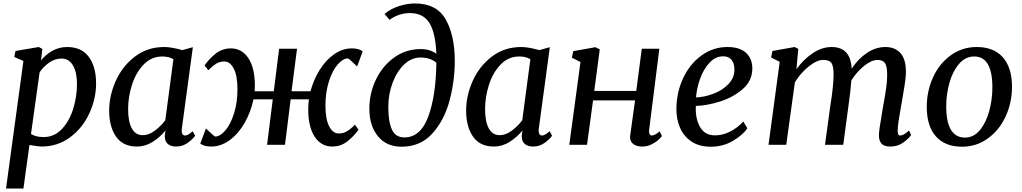

<svg xmlns="http://www.w3.org/2000/svg" viewBox="-20 -841 5936 1115"><path d="M370 -568Q453 -568 495.5 -511Q538 -454 538 -356Q538 -268 499 -183Q460 -98 387.5 -44Q315 10 221 10Q203 10 151 1L116 254H15L116 -487L63 -510L70 -545L205 -568L226 -557L218 -490Q244 -523 283.5 -545.5Q323 -568 370 -568ZM233 -45Q295 -45 339 -91.5Q383 -138 405 -209Q427 -280 427 -353Q427 -422 403.5 -461.5Q380 -501 338 -501Q299 -501 265 -477Q231 -453 210 -421L160 -63Q188 -45 233 -45Z M1035 -83Q1035 -68 1040.5 -61Q1046 -54 1055 -54Q1071 -54 1099 -79L1113 -53Q1102 -35 1071.5 -12.5Q1041 10 1003 10Q972 10 954 -5.5Q936 -21 937 -54L941 -83Q909 -44 866.5 -17Q824 10 775 10Q694 10 654 -47.5Q614 -105 614 -199Q614 -285 652 -370.5Q690 -456 763 -512Q836 -568 934 -568Q957 -568 986 -562.5Q1015 -557 1039 -550L1100 -567L1036 -94Q1035 -90 1035 -83ZM923 -513Q859 -513 814 -466Q769 -419 746.5 -348.5Q724 -278 724 -207Q724 -135 745.5 -95.5Q767 -56 809 -56Q844 -56 879.5 -82.5Q915 -109 940 -143L987 -497Q961 -513 923 -513Z M2023 -560Q2067 -560 2086 -542L2054 -455Q2049 -459 2029 -478.5Q2009 -498 2001 -502Q1972 -502 1941 -466.5Q1910 -431 1890 -368Q1870 -305 1870 -228Q1870 -149 1891.5 -107.5Q1913 -66 1947 -66Q1973 -66 1994.5 -78.5Q2016 -91 2041 -117L2062 -88Q2037 -52 1998.5 -21Q1960 10 1909 10Q1845 10 1807.5 -47Q1770 -104 1770 -206Q1770 -239 1774 -264H1668L1635 0H1531L1564 -264H1452Q1437 -192 1401.5 -129Q1366 -66 1315 -28Q1264 10 1207 10Q1165 10 1143 -7L1176 -95Q1181 -91 1201 -71.5Q1221 -52 1229 -48Q1258 -48 1288.5 -83.5Q1319 -119 1339 -182Q1359 -245 1359 -322Q1359 -401 1337.5 -442.5Q1316 -484 1283 -484Q1257 -484 1236 -471.5Q1215 -459 1190 -433L1168 -461Q1192 -497 1231 -528.5Q1270 -560 1321 -560Q1385 -560 1422.5 -503Q1460 -446 1460 -344Q1460 -321 1459 -311H1570L1601 -558H1705L1673 -311H1783Q1801 -378 1836.5 -435Q1872 -492 1920.5 -526Q1969 -560 2023 -560Z M2389 -821Q2516 -821 2568.5 -728Q2621 -635 2621 -488Q2621 -372 2591 -258Q2561 -144 2491.5 -66.5Q2422 11 2312 11Q2224 11 2174.5 -50Q2125 -111 2125 -210Q2125 -299 2163 -378.5Q2201 -458 2269 -507Q2337 -556 2423 -556Q2477 -556 2514 -529Q2509 -652 2473 -708.5Q2437 -765 2361 -765Q2297 -765 2242 -726L2213 -760Q2250 -791 2298.5 -806Q2347 -821 2389 -821ZM2235 -219Q2235 -134 2256 -88.5Q2277 -43 2328 -43Q2423 -43 2467.5 -165Q2512 -287 2514 -477Q2478 -507 2422 -507Q2370 -507 2327.5 -467Q2285 -427 2260 -360.5Q2235 -294 2235 -219Z M3108 -83Q3108 -68 3113.5 -61Q3119 -54 3128 -54Q3144 -54 3172 -79L3186 -53Q3175 -35 3144.5 -12.5Q3114 10 3076 10Q3045 10 3027 -5.5Q3009 -21 3010 -54L3014 -83Q2982 -44 2939.5 -17Q2897 10 2848 10Q2767 10 2727 -47.5Q2687 -105 2687 -199Q2687 -285 2725 -370.5Q2763 -456 2836 -512Q2909 -568 3007 -568Q3030 -568 3059 -562.5Q3088 -557 3112 -550L3173 -567L3109 -94Q3108 -90 3108 -83ZM2996 -513Q2932 -513 2887 -466Q2842 -419 2819.5 -348.5Q2797 -278 2797 -207Q2797 -135 2818.5 -95.5Q2840 -56 2882 -56Q2917 -56 2952.5 -82.5Q2988 -109 3013 -143L3060 -497Q3034 -513 2996 -513Z M3749 -79Q3749 -67 3753.5 -60.5Q3758 -54 3764 -54Q3783 -54 3811 -78L3824 -51Q3818 -42 3802 -27.5Q3786 -13 3761.5 -1.5Q3737 10 3710 10Q3678 10 3658.5 -4Q3639 -18 3639 -45L3640 -56L3668 -258H3424L3389 0H3286L3351 -481L3301 -506L3309 -544L3438 -567L3463 -554L3431 -313H3675L3707 -558H3809L3750 -89Z M4108 11Q4040 11 3995 -19.5Q3950 -50 3929 -99.5Q3908 -149 3908 -206Q3908 -303 3947 -386.5Q3986 -470 4054 -519Q4122 -568 4204 -568Q4276 -568 4312.5 -534Q4349 -500 4349 -444Q4349 -372 4293 -323.5Q4237 -275 4160 -251Q4083 -227 4021 -226Q4017 -155 4044.5 -105Q4072 -55 4132 -55Q4177 -55 4219.5 -76.5Q4262 -98 4297 -135L4320 -96Q4294 -57 4236.5 -23Q4179 11 4108 11ZM4022 -275Q4070 -277 4122.5 -296.5Q4175 -316 4210 -352.5Q4245 -389 4245 -436Q4245 -474 4228 -494Q4211 -514 4180 -514Q4135 -514 4100.5 -477Q4066 -440 4046 -384.5Q4026 -329 4022 -275Z M4809 -568Q4863 -568 4892.5 -538Q4922 -508 4926 -442Q4963 -499 5014.5 -533.5Q5066 -568 5122 -568Q5177 -568 5209 -533Q5241 -498 5241 -422Q5241 -384 5223 -284L5217 -247Q5212 -219 5210 -209Q5204 -175 5198.5 -139Q5193 -103 5193 -81Q5193 -54 5207 -54Q5217 -54 5229 -60.5Q5241 -67 5259 -83L5271 -57Q5258 -37 5226 -13.5Q5194 10 5151 10Q5114 10 5099 -7Q5084 -24 5084 -56Q5085 -88 5101 -178L5108 -222Q5109 -230 5113 -248Q5115 -258 5123.5 -311Q5132 -364 5132 -408Q5132 -457 5119 -475Q5106 -493 5076 -493Q5042 -493 4999.5 -459.5Q4957 -426 4924 -374Q4921 -328 4910 -247L4877 0H4771L4801 -220Q4821 -344 4821 -412Q4820 -460 4807.5 -476.5Q4795 -493 4761 -493Q4724 -493 4676.5 -455Q4629 -417 4596 -363L4546 0H4443L4508 -482L4458 -507L4466 -545L4595 -568L4616 -557L4605 -439Q4645 -495 4699 -531.5Q4753 -568 4809 -568Z M5857 -337Q5857 -246 5820.5 -166Q5784 -86 5717.5 -37.5Q5651 11 5567 11Q5468 11 5415 -49Q5362 -109 5362 -220Q5362 -312 5398.5 -392Q5435 -472 5501.5 -520Q5568 -568 5652 -568Q5751 -568 5804 -508Q5857 -448 5857 -337ZM5475 -224Q5475 -42 5584 -42Q5635 -42 5671 -86Q5707 -130 5725 -197Q5743 -264 5743 -333Q5743 -513 5638 -513Q5586 -513 5549 -469.5Q5512 -426 5493.5 -359.5Q5475 -293 5475 -224Z"/></svg>

Font: Koeln Type Serif
Style: Italic
Weight: 400
Italic angle: -8°
Designer: Eben Sorkin
Foundry: Eben Sorkin
Version: Version 2.002